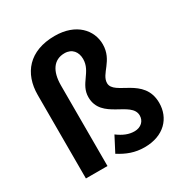

<svg xmlns="http://www.w3.org/2000/svg" viewBox="-186 -957 1073 1118"><g transform="rotate(-30 350.0 -398.0)"><path d="M467 14C598 14 669 -67 669 -168C669 -344 463 -335 463 -419C463 -483 555 -518 555 -628C555 -723 480 -810 336 -810C164 -810 79 -706 79 -561V0H224V-542C224 -638 263 -694 335 -694C386 -694 413 -658 413 -611C413 -524 328 -492 328 -402C328 -250 534 -259 534 -161C534 -125 507 -96 462 -96C425 -96 390 -110 351 -139L299 -39C351 -6 402 14 467 14Z"/></g></svg>

Font: Noto Sans JP
Style: Bold
Weight: 700
Designer: Ryoko NISHIZUKA  (kana, bopomofo & ideographs); Paul D. Hunt (Latin, Greek & Cyrillic); Sandoll Communications , Soo-you
Foundry: Adobe
Version: Version 2.002;hotconv 1.0.116;makeotfexe 2.5.65601